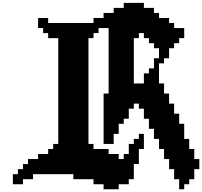

<svg xmlns="http://www.w3.org/2000/svg" viewBox="-20 -1306 1433 1361"><path d="M71.4 -71.4V0H142.9V-35.7H214.3V-71.4H500V-35.7H642.9V0H714.3V35.7H821.4V0H892.9V-35.7H928.6V-142.9H964.3V-250H1000V-357.1H964.3V-321.4H928.6V-285.7H892.9V-214.3H857.1V-178.6H821.4V-214.3H750V-250H642.9V-285.7H607.1V-1035.7H642.9V-1071.4H678.6V-1107.1H750V-642.9H714.3V-285.7H785.7V-357.1H821.4V-428.6H857.1V-464.3H892.9V-535.7H928.6V-571.4H964.3V-535.7H1000V-464.3H1035.7V-392.9H1071.4V-321.4H1107.1V-250H1142.9V-178.6H1178.6V-107.1H1214.3V-35.7H1250V35.7H1285.7V0H1321.4V-35.7H1357.1V-107.1H1392.9V-178.6H1357.1V-250H1321.4V-321.4H1285.7V-428.6H1250V-500H1214.3V-571.4H1178.6V-642.9H1142.9V-714.3H1107.1V-857.1H1142.9V-892.9H1178.6V-964.3H1214.3V-1000H1250V-1035.7H1285.7V-1107.1H1214.3V-1142.9H1178.6V-1178.6H1107.1V-1214.3H1071.4V-1250H1000V-1285.7H857.1V-1250H785.7V-1214.3H714.3V-1178.6H642.9V-1142.9H321.4V-1178.6H250V-1107.1H285.7V-1071.4H321.4V-1035.7H392.9V-285.7H357.1V-250H321.4V-214.3H250V-178.6H178.6V-142.9H142.9V-107.1H107.1V-71.4ZM1000 -1071.4V-1035.7H1035.7V-1000H1071.4V-964.3H1107.1V-892.9H1071.4V-821.4H1035.7V-785.7H1000V-714.3H928.6V-1035.7H964.3V-1071.4Z"/></svg>

Font: Gossip High Pixel
Style: Regular
Weight: 500
Width: 7
Designer: Deborah Khodanovich
Version: Version 1.001;Glyphs 3.3.1 (3343)